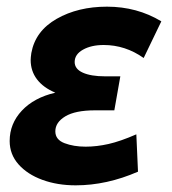

<svg xmlns="http://www.w3.org/2000/svg" viewBox="-20 -544 516 576"><path d="M237 -104Q270 -104 305.5 -112Q341 -120 389 -141L394 -29Q300 12 207 12Q152 12 107 -4.5Q62 -21 35.5 -51Q9 -81 9 -121Q9 -173 45.5 -212Q82 -251 146 -266Q110 -281 91 -306Q72 -331 72 -364Q72 -371 74 -385Q86 -451 150 -487.5Q214 -524 301 -524Q391 -524 464 -480L411 -370Q356 -409 291 -409Q254 -409 229 -395Q204 -381 204 -358Q204 -337 228.5 -326Q253 -315 295 -315H341L323 -213H265Q206 -213 176 -195Q146 -177 146 -150Q146 -125 173.5 -114.5Q201 -104 237 -104Z"/></svg>

Font: Geom SemiBold
Style: Bold Italic
Weight: 600
Italic angle: -10°
Version: Version 1.102